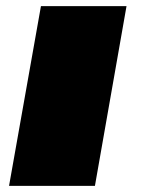

<svg xmlns="http://www.w3.org/2000/svg" viewBox="-20 -606 501 626"><path d="M9.5 0H289.5L392.5 -586H113.5Z"/></svg>

Font: Anybody ExtraExpanded Black
Style: Italic
Weight: 900
Width: 8
Italic angle: -10°
Version: Version 1.113;gftools[0.9.25]